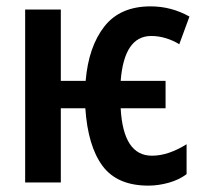

<svg xmlns="http://www.w3.org/2000/svg" viewBox="-20 -573 640 603"><path d="M446 10Q348 10 302 -52Q256 -114 248 -233H171V0H59V-543H171V-319H249Q258 -426 307.5 -489.5Q357 -553 453 -553Q518 -553 575 -521L543 -434Q524 -446 501 -453Q478 -460 455 -460Q370 -460 359 -319H500V-233H359Q367 -84 457 -84Q484 -84 511.5 -93.5Q539 -103 566 -120V-26Q542 -8 509.5 1Q477 10 446 10Z"/></svg>

Font: Noto Sans ExtraCondensed SemiBold
Style: Regular
Weight: 600
Width: 2
Designer: Monotype Design Team
Foundry: Monotype Imaging Inc.
Version: Version 2.013; ttfautohint (v1.8.4.7-5d5b)